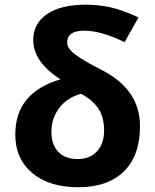

<svg xmlns="http://www.w3.org/2000/svg" viewBox="-20 -785 659 815"><path d="M324.2 -387.2Q264.2 -370.1 231.2 -326.2Q198.2 -282.2 198.2 -226.6Q198.2 -170.9 227.5 -140.4Q256.8 -109.9 309.6 -109.9Q362.3 -109.9 392.1 -143.1Q421.9 -176.3 421.9 -231Q421.9 -285.6 398.7 -322.3Q375.5 -358.9 324.2 -387.2ZM508.8 -606Q409.2 -654.8 336.9 -654.8Q265.1 -654.8 265.1 -604Q265.1 -579.6 298.8 -554Q332.5 -528.3 411.1 -488.3Q574.2 -405.3 574.2 -250Q574.2 -123.5 505.4 -56.9Q436.5 9.8 312.5 9.8Q188.5 9.8 116.7 -50.8Q44.9 -111.3 44.9 -213.9Q44.9 -392.6 236.8 -448.2Q121.1 -522 121.1 -615.2Q121.1 -685.5 179.9 -725.3Q238.8 -765.1 342.8 -765.1Q397 -765.1 448 -754.2Q499 -743.2 567.9 -710.9Z"/></svg>

Font: OpenSans-Bold
Style: Bold
Weight: 700
Foundry: Ascender Corporation
Version: Version 1.10